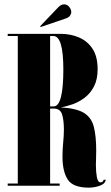

<svg xmlns="http://www.w3.org/2000/svg" viewBox="-20 -856 513 885"><path d="M390 9Q316.5 9 292.2 -28.5Q268 -66 268 -133.5Q268 -166.5 271.2 -198.5Q274.5 -230.5 274.5 -258Q274.5 -302.5 266 -329Q257.5 -355.5 228 -355.5H211V-10H255V0H15.5V-10H62V-690H15.5V-700H259Q305.5 -700 344.5 -683.2Q383.5 -666.5 406.8 -630.8Q430 -595 430 -537.5Q430 -489.5 413.2 -457.5Q396.5 -425.5 370.5 -405.8Q344.5 -386 315 -375.5Q285.5 -365 260 -361Q331.5 -357 366.2 -336Q401 -315 412.2 -272.5Q423.5 -230 423.5 -161Q423.5 -144 422.8 -127.2Q422 -110.5 422 -95.5Q422 -63.5 426.5 -39.5Q431 -15.5 443.5 -15.5Q455.5 -15.5 457.5 -27.5H467.5Q465.5 -13.5 452.2 -5.8Q439 2 421.5 5.5Q404 9 390 9ZM211 -365.5H227Q250 -365.5 261 -409Q272 -452.5 272 -535.5Q272 -690 226 -690H211ZM167.5 -731.5 165 -735 249.5 -823.5Q262 -836 276 -836Q293.5 -836 304 -817Q308.5 -809.5 308.5 -801Q308.5 -792 302.5 -783.5Q296.5 -775 282 -770.5Z"/></svg>

Font: Imbue 100pt Black
Style: Regular
Weight: 900
Designer: Tyler Finck
Foundry: Etcetera Type Company
Version: Version 1.102; ttfautohint (v1.8.3)